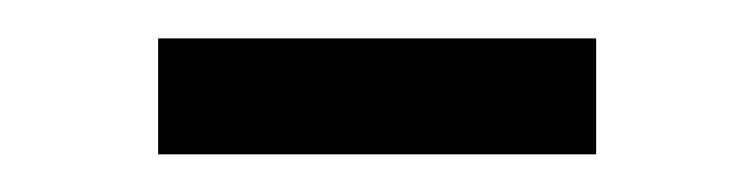

<svg xmlns="http://www.w3.org/2000/svg" viewBox="-20 -317 397 101"><path d="M63.2 -235.8V-296.8H293.6V-235.8Z"/></svg>

Font: Nunito Sans 12pt ExtraLight Condensed
Style: Regular
Weight: 200
Width: 3
Version: Version 3.101;gftools[0.9.27]